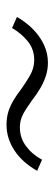

<svg xmlns="http://www.w3.org/2000/svg" viewBox="191 -578 167 589"><g transform="rotate(-90 274.5 -283.5)"><path d="M377 -220Q356 -220 337 -226Q318 -232 299 -243Q280 -254 261 -269Q249 -277 236 -286Q223 -295 209 -300.5Q195 -306 178 -306Q146 -306 120.5 -287Q95 -268 79 -238L45 -253Q71 -299 108 -323Q145 -347 186 -347Q208 -347 226 -341.5Q244 -336 261.5 -325.5Q279 -315 297 -301Q315 -288 337.5 -275Q360 -262 385 -262Q418 -262 442.5 -282Q467 -302 483 -330L517 -315Q499 -284 476.5 -263Q454 -242 429 -231Q404 -220 377 -220Z"/></g></svg>

Font: Nunito Sans 7pt SemiCondensed ExtraLight
Style: Italic
Weight: 250
Width: 4
Italic angle: -9°
Designer: Vernon Adams
Foundry: Vernon Adams
Version: Version 3.101;gftools[0.9.27]